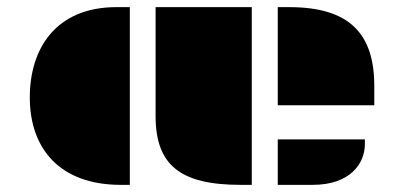

<svg xmlns="http://www.w3.org/2000/svg" viewBox="-20 -518 1122 538"><path d="M758.3 -223.1H1028.8V-276.9C1028.8 -422.9 960 -498 790.5 -498H758.3ZM416 -192.9C416 -54.2 486.3 0 654.8 0H685.5V-498H416ZM63.5 -245.1C63.5 -98.6 150.4 0 318.4 0H343.8V-498H306.2C137.7 -498 63.5 -383.3 63.5 -245.1ZM758.3 0H856C963.4 0 1002.4 -62 1002.4 -113.8V-127.4H758.3Z"/></svg>

Font: Plaster
Style: Regular
Weight: 400
Designer: Eben Sorkin
Foundry: Eben Sorkin
Version: Version 1.007